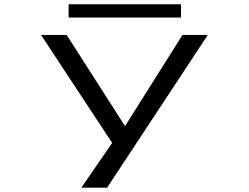

<svg xmlns="http://www.w3.org/2000/svg" viewBox="-20 -660 1140 880"><path d="M353 200 494 -5 168 -500H285.5L553 -82L816.5 -500H932.5L471 200ZM294.5 -579.5V-640.5H809.5V-579.5Z"/></svg>

Font: Trispace Expanded
Style: Regular
Weight: 400
Width: 7
Designer: Tyler Finck
Foundry: Etcetera Type Company
Version: Version 1.210; ttfautohint (v1.8.3)